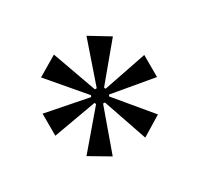

<svg xmlns="http://www.w3.org/2000/svg" viewBox="-82 -812 540 519"><g transform="rotate(-30 188.5 -553.0)"><path d="M209 -539.1 210.9 -543.9 347.2 -520V-588.9L210.9 -562L209 -566.9L298.8 -674.8L237.8 -711.9L190.9 -575.2H185.1L136.2 -711.9L75.2 -675.8L168 -566.9L166 -562L29.8 -588.9V-520L166 -543.9L168 -539.1L75.2 -430.2L136.2 -394L185.1 -530.8H190.9L237.8 -394L298.8 -431.2Z"/></g></svg>

Font: Ortica Linear Light
Style: Regular
Weight: 300
Designer: Benedetta Bovani
Foundry: Collletttivo
Version: Version 2.000;Glyphs 3.1.2 (3151)